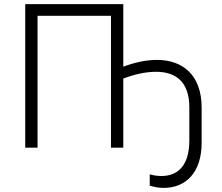

<svg xmlns="http://www.w3.org/2000/svg" viewBox="-20 -720 1081 936"><path d="M710 130V185C732 192 756 196 778 196C886 196 963 121 963 -24V-195C963 -356 869 -428 745 -428C692 -428 638 -416 581 -395V-700H103V0H163V-643H521V0H581V-337C636 -358 691 -370 740 -370C835 -370 903 -324 903 -196V-35C903 86 848 138 767 138C747 138 729 135 710 130Z"/></svg>

Font: Fixel Text Light
Style: Regular
Weight: 300
Width: 4
Designer: AlfaBravo + MacPaw
Foundry: Kyrylo Tkachov, Marchela Mozhyna, Serhii Makarenko, Maria Weinstein, Zakhar Kryvoshyya
Version: Version 1.211